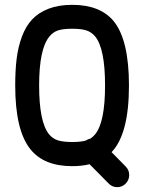

<svg xmlns="http://www.w3.org/2000/svg" viewBox="-20 -675 600 795"><path d="M279 -556Q241 -556 220 -549Q199 -542 184 -523Q142 -472 142 -321Q142 -170 183 -119Q198 -101 219.5 -94Q241 -87 279 -87Q315 -87 335 -93Q344 -99 354 -101Q365 -108 374 -119Q415 -169 415 -321.5Q415 -474 374 -524Q359 -542 338 -549Q317 -556 279 -556ZM43 -321Q43 -384 49 -432.5Q55 -481 71 -524Q87 -567 113.5 -595Q140 -623 181.5 -639Q223 -655 279 -655Q395 -655 451 -587Q514 -509 514 -321Q514 -120 442 -45L500 14Q515 29 515 49.5Q515 70 500.5 85Q486 100 465 100Q444 100 429 84L351 5Q318 13 279 13Q162 13 106 -57Q43 -135 43 -321Z"/></svg>

Font: Brass Mono
Style: Bold
Weight: 700
Monospace: yes
Version: Version 1.100; ttfautohint (v1.8.3) -l 8 -r 50 -G 200 -x 14 